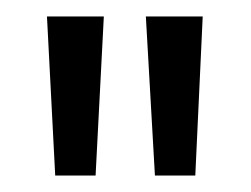

<svg xmlns="http://www.w3.org/2000/svg" viewBox="-20 -815 304 233"><path d="M37 -795H106L96 -602H47ZM157 -795H226L217 -602H168Z"/></svg>

Font: Poppins Light
Style: Regular
Weight: 300
Designer: Ninad Kale (Devanagari), Jonny Pinhorn (Latin)
Version: Version 5.002